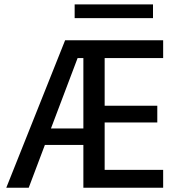

<svg xmlns="http://www.w3.org/2000/svg" viewBox="-20 -874 819 894"><path d="M327.6 -853.5V-789.6H692.4V-853.5ZM9.3 0H113.8L189 -199.2H368.2V0H739.7V-83H467.3V-303.7H712.4V-381.8H467.3V-603.5H739.7V-686.5H283.2ZM368.2 -275.9H217.3L341.3 -603.5H368.2Z"/></svg>

Font: Estedad Medium
Style: Regular
Weight: 500
Designer: Amin Abedi
Version: Version 7.3